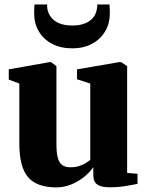

<svg xmlns="http://www.w3.org/2000/svg" viewBox="-20 -823 654 854"><path d="M466 10Q430.5 10 412.8 -2.2Q395 -14.5 395 -44.5V-79.5Q379 -56 353.2 -35.5Q327.5 -15 296 -2.2Q264.5 10.5 231 10.5Q143.5 10.5 104.8 -35Q66 -80.5 66 -183.5V-451.5L19 -469V-514.5L199.5 -546.5H207L231 -529V-181.5Q231 -143.5 237 -121.2Q243 -99 256.5 -89Q270 -79 293.5 -79Q315.5 -79 332.2 -84.5Q349 -90 361 -97.5Q373 -105 381.5 -112V-451.5L322.5 -470.5V-514.5L509 -546.5H519L545.5 -529V-54L591.5 -50V-5Q573 -1.5 540.5 4.2Q508 10 466 10ZM301.5 -608Q250 -608 211.8 -628Q173.5 -648 152.8 -683.2Q132 -718.5 132 -763.5Q132 -774.5 132.2 -785.2Q132.5 -796 134 -803H189.5Q189.5 -798.5 189.8 -793Q190 -787.5 191 -781.5Q195.5 -760.5 208.8 -744.2Q222 -728 245 -718.8Q268 -709.5 301.5 -709.5Q334.5 -709.5 357.5 -718.8Q380.5 -728 393.8 -744Q407 -760 410.5 -781Q412 -787 412.5 -792.8Q413 -798.5 412.5 -803H467Q467.5 -796 468 -785.5Q468.5 -775 468.5 -764.5Q468.5 -718.5 447.5 -683.2Q426.5 -648 389 -628Q351.5 -608 301.5 -608Z"/></svg>

Font: Merriweather 72pt Black
Style: Regular
Weight: 900
Version: Version 2.100